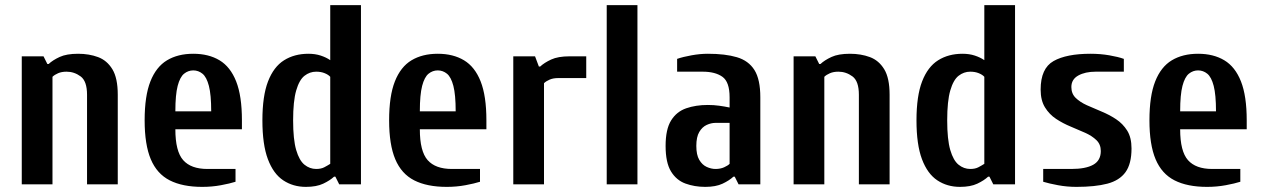

<svg xmlns="http://www.w3.org/2000/svg" viewBox="-20 -720 4930 750"><path d="M65 0V-500H150L165 -470H170Q186 -485 213 -497.5Q240 -510 285 -510Q328 -510 363 -497Q398 -484 419 -449.5Q440 -415 440 -350V0H320V-350Q320 -403 295 -421.5Q270 -440 240 -440Q221 -440 207 -434Q193 -428 185 -420V0Z M770 10Q693 10 643 -15.5Q593 -41 569 -98Q545 -155 545 -250Q545 -345 567.5 -402Q590 -459 632.5 -484.5Q675 -510 735 -510Q795 -510 837.5 -484.5Q880 -459 902.5 -402Q925 -345 925 -250V-215H665Q665 -129 695.5 -94.5Q726 -60 790 -60H900V-10Q878 -3 843 3.5Q808 10 770 10ZM665 -285H805Q805 -350 796 -384.5Q787 -419 771 -432Q755 -445 735 -445Q715 -445 699 -432Q683 -419 674 -384.5Q665 -350 665 -285Z M1175 10Q1125 10 1086.5 -15.5Q1048 -41 1026.5 -98Q1005 -155 1005 -250Q1005 -345 1027 -402Q1049 -459 1089.5 -484.5Q1130 -510 1185 -510Q1211 -510 1232.5 -503Q1254 -496 1270 -485V-700H1390V0H1305L1290 -30H1285Q1269 -15 1242.5 -2.5Q1216 10 1175 10ZM1215 -60Q1234 -60 1246.5 -66.5Q1259 -73 1270 -80V-420Q1263 -428 1248.5 -434Q1234 -440 1215 -440Q1190 -440 1169.5 -424Q1149 -408 1137 -366.5Q1125 -325 1125 -250Q1125 -175 1137 -134Q1149 -93 1169.5 -76.5Q1190 -60 1215 -60Z M1725 10Q1648 10 1598 -15.5Q1548 -41 1524 -98Q1500 -155 1500 -250Q1500 -345 1522.5 -402Q1545 -459 1587.5 -484.5Q1630 -510 1690 -510Q1750 -510 1792.5 -484.5Q1835 -459 1857.5 -402Q1880 -345 1880 -250V-215H1620Q1620 -129 1650.5 -94.5Q1681 -60 1745 -60H1855V-10Q1833 -3 1798 3.5Q1763 10 1725 10ZM1620 -285H1760Q1760 -350 1751 -384.5Q1742 -419 1726 -432Q1710 -445 1690 -445Q1670 -445 1654 -432Q1638 -419 1629 -384.5Q1620 -350 1620 -285Z M1985 0V-500H2070L2085 -460H2090Q2106 -475 2133 -487.5Q2160 -500 2205 -500H2270V-415H2160Q2141 -415 2127 -409Q2113 -403 2105 -395V0Z M2350 0V-700H2470V0Z M2735 10Q2693 10 2657.5 -3Q2622 -16 2601 -50.5Q2580 -85 2580 -150Q2580 -215 2601.5 -249.5Q2623 -284 2660.5 -297Q2698 -310 2745 -310Q2768 -310 2789.5 -307Q2811 -304 2830 -300V-340Q2830 -400 2802 -420Q2774 -440 2725 -440H2625V-490Q2648 -498 2681.5 -504Q2715 -510 2745 -510Q2813 -510 2858.5 -496.5Q2904 -483 2927 -446.5Q2950 -410 2950 -340V0H2865L2850 -30H2845Q2829 -15 2802.5 -2.5Q2776 10 2735 10ZM2775 -60Q2794 -60 2808.5 -66.5Q2823 -73 2830 -80V-240H2775Q2758 -240 2740.5 -232Q2723 -224 2711.5 -204.5Q2700 -185 2700 -150Q2700 -115 2711.5 -95.5Q2723 -76 2740.5 -68Q2758 -60 2775 -60Z M3080 0V-500H3165L3180 -470H3185Q3201 -485 3228 -497.5Q3255 -510 3300 -510Q3343 -510 3378 -497Q3413 -484 3434 -449.5Q3455 -415 3455 -350V0H3335V-350Q3335 -403 3310 -421.5Q3285 -440 3255 -440Q3236 -440 3222 -434Q3208 -428 3200 -420V0Z M3730 10Q3680 10 3641.5 -15.5Q3603 -41 3581.5 -98Q3560 -155 3560 -250Q3560 -345 3582 -402Q3604 -459 3644.5 -484.5Q3685 -510 3740 -510Q3766 -510 3787.5 -503Q3809 -496 3825 -485V-700H3945V0H3860L3845 -30H3840Q3824 -15 3797.5 -2.5Q3771 10 3730 10ZM3770 -60Q3789 -60 3801.5 -66.5Q3814 -73 3825 -80V-420Q3818 -428 3803.5 -434Q3789 -440 3770 -440Q3745 -440 3724.5 -424Q3704 -408 3692 -366.5Q3680 -325 3680 -250Q3680 -175 3692 -134Q3704 -93 3724.5 -76.5Q3745 -60 3770 -60Z M4185 10Q4148 10 4113 3.5Q4078 -3 4055 -10V-60H4165Q4221 -60 4250.5 -76.5Q4280 -93 4280 -130Q4280 -156 4263 -172.5Q4246 -189 4219.5 -201Q4193 -213 4162.5 -225.5Q4132 -238 4105.5 -255.5Q4079 -273 4062 -300.5Q4045 -328 4045 -370Q4045 -453 4095.5 -481.5Q4146 -510 4240 -510Q4278 -510 4313 -504Q4348 -498 4370 -490V-440H4260Q4219 -440 4192 -425Q4165 -410 4165 -380Q4165 -354 4182 -337.5Q4199 -321 4225.5 -309Q4252 -297 4282.5 -284.5Q4313 -272 4339.5 -254.5Q4366 -237 4383 -210Q4400 -183 4400 -140Q4400 -80 4376.5 -47.5Q4353 -15 4305.5 -2.5Q4258 10 4185 10Z M4695 10Q4618 10 4568 -15.5Q4518 -41 4494 -98Q4470 -155 4470 -250Q4470 -345 4492.5 -402Q4515 -459 4557.5 -484.5Q4600 -510 4660 -510Q4720 -510 4762.5 -484.5Q4805 -459 4827.5 -402Q4850 -345 4850 -250V-215H4590Q4590 -129 4620.5 -94.5Q4651 -60 4715 -60H4825V-10Q4803 -3 4768 3.5Q4733 10 4695 10ZM4590 -285H4730Q4730 -350 4721 -384.5Q4712 -419 4696 -432Q4680 -445 4660 -445Q4640 -445 4624 -432Q4608 -419 4599 -384.5Q4590 -350 4590 -285Z"/></svg>

Font: Cuprum
Style: Regular
Weight: 400
Designer: Jovanny Lemonad
Foundry: Jovanny Lemonad
Version: Version 3.000